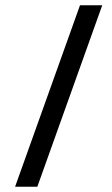

<svg xmlns="http://www.w3.org/2000/svg" viewBox="-20 -649 424 725"><path d="M37 56 282 -629H366L121 56Z"/></svg>

Font: Placeholder Sans Medium
Style: Regular
Weight: 500
Designer: The Branx Europe S.L
Version: Version 1.006;Fontself Maker 3.5.7